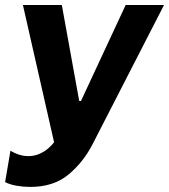

<svg xmlns="http://www.w3.org/2000/svg" viewBox="-39 -540 672 764"><path d="M-18.6 184.6 2.6 59.6Q38 81.2 74 81.2Q107.6 81.2 137.9 61.7Q168.2 42.2 195.2 0.2L182.8 55.2L52.2 -520H207L276.2 -138.2H283.2L461 -520H613.6L330 32.6Q293 105 233.7 154.4Q174.4 203.8 81.2 203.8Q55 203.8 27.8 199.2Q0.6 194.6 -18.6 184.6Z"/></svg>

Font: Fixel Italic Variable Display Thin
Style: Italic
Weight: 100
Italic angle: -10°
Designer: AlfaBravo + MacPaw
Foundry: Kyrylo Tkachov, Marchela Mozhyna, Serhii Makarenko, Maria Weinstein, Zakhar Kryvoshyya
Version: Version 1.210;Glyphs 3.2 (3217)